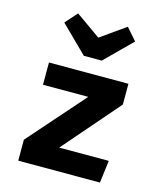

<svg xmlns="http://www.w3.org/2000/svg" viewBox="-120 -903 839 992"><g transform="rotate(15 300.0 -407.5)"><path d="M524 -120 509 0H72V-112L336 -412H94V-531H519V-420L259 -120ZM496 -751 355 -611H259L117 -751L174 -815L307 -721L440 -815Z"/></g></svg>

Font: Fira Mono
Style: Bold
Weight: 700
Monospace: yes
Designer: Carrois Corporate & Edenspiekermann AG
Foundry: Carrois Corporate GbR & Edenspiekermann AG
Version: Version 3.206